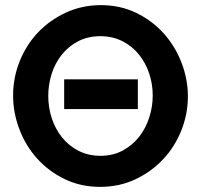

<svg xmlns="http://www.w3.org/2000/svg" viewBox="-20 -722 796 748"><path d="M230 -413H517V-297H230ZM370 6Q294 6 231.5 -24.5Q169 -55 124.5 -104.5Q80 -154 55.5 -218.5Q31 -283 31 -350Q31 -419 56.5 -483Q82 -547 128 -595.5Q174 -644 237 -673Q300 -702 373 -702Q449 -702 511.5 -671.5Q574 -641 618.5 -591Q663 -541 687.5 -477Q712 -413 712 -347Q712 -278 686.5 -214Q661 -150 615.5 -101.5Q570 -53 507.5 -23.5Q445 6 370 6ZM168 -348Q168 -304 181.5 -262Q195 -220 221.5 -187Q248 -154 286 -134.5Q324 -115 372 -115Q420 -115 458 -135.5Q496 -156 522 -189Q548 -222 561.5 -264.5Q575 -307 575 -350Q575 -395 561 -436.5Q547 -478 520.5 -510.5Q494 -543 456 -562Q418 -581 371 -581Q322 -581 284 -561Q246 -541 220 -508Q194 -475 181 -433.5Q168 -392 168 -348Z"/></svg>

Font: Rising Sun
Style: Bold
Weight: 700
Designer: Matt McInerney, Pablo Impallari, Rodrigo Fuenzalida (Raleway font), Stephen Hutchings (Greek), Cristiano Sobral (main ch
Foundry: The Rising Sun Project Authors
Version: Version 4.327; ttfautohint (v1.8.4.7-5d5b-dirty)